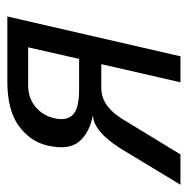

<svg xmlns="http://www.w3.org/2000/svg" viewBox="-34 -514 528 541"><g transform="rotate(-90 230.5 -244.0)"><path d="M-20 0 83 -170.4Q131.3 -245.6 176.3 -246.6Q124.5 -256.8 100.6 -286.6Q76.7 -316.4 90.8 -376Q101.6 -422.9 145.5 -455.3Q189.5 -487.8 271 -487.8H454.1L341.8 0H268.6L319.8 -223.1H253.4Q223.6 -223.1 200.4 -204.8Q177.2 -186.5 156.7 -149.9L65.4 0ZM248 -285.6H334.5L367.2 -429.2H259.8Q224.6 -429.2 199.7 -408.7Q174.8 -388.2 167.5 -356Q159.2 -321.3 176.8 -303.5Q194.3 -285.6 248 -285.6Z"/></g></svg>

Font: HK Grotesk Italic
Style: Regular
Weight: 400
Italic angle: -13°
Designer: Alfredo Marco Pradil and Stefan Peev
Foundry: Hanken Design Co.
Version: Version 1.000;PS 001.000;hotconv 1.0.88;makeotf.lib2.5.64775